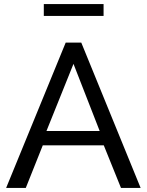

<svg xmlns="http://www.w3.org/2000/svg" viewBox="-20 -918 717 938"><path d="M194 -840H486V-898H194ZM301 -710 10 0H106L189 -208H487L571 0H667L377 -710ZM467 -278H207L339 -606Z"/></svg>

Font: FIGSv2-sans-serif Medium
Style: Regular
Weight: 500
Designer: Matt McInerney, Pablo Impallari, Rodrigo Fuenzalida,Mirko Velimirovic
Foundry: Matt McInerney, Pablo Impallari, Rodrigo Fuenzalida
Version: Version 4.021;hotconv 1.0.109;makeotfexe 2.5.65596